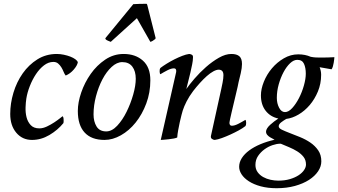

<svg xmlns="http://www.w3.org/2000/svg" viewBox="-20 -727 1786 1014"><path d="M262 -400Q236 -400 212.5 -382Q189 -364 170 -335.5Q151 -307 137.5 -272.5Q124 -238 119 -206Q116 -187 115 -160Q114 -133 120 -108.5Q126 -84 142 -66.5Q158 -49 188 -49Q207 -49 228 -59Q249 -69 267 -81Q285 -93 297.5 -103Q310 -113 310 -113Q312 -113 314 -108Q316 -103 316 -93Q316 -89 316 -84.5Q316 -80 315 -77Q285 -40 241 -14Q197 12 149 12Q98 12 66 -26Q34 -64 34 -125Q34 -181 51 -237.5Q68 -294 100 -339.5Q132 -385 177.5 -413.5Q223 -442 280 -442Q298 -442 317 -438Q336 -434 351.5 -428Q367 -422 378 -414Q389 -406 391 -398Q388 -381 369.5 -359.5Q351 -338 327 -328Q321 -335 316 -347.5Q311 -360 304 -371.5Q297 -383 287 -391.5Q277 -400 262 -400Z M541 -33Q571 -33 599 -63Q627 -93 648.5 -136.5Q670 -180 683.5 -227.5Q697 -275 697 -311Q697 -351 679 -375Q661 -399 626 -399Q597 -399 569.5 -373.5Q542 -348 521 -308Q500 -268 487 -219Q474 -170 474 -123Q474 -85 490 -59Q506 -33 541 -33ZM391 -141Q391 -186 409 -238.5Q427 -291 459 -336.5Q491 -382 535.5 -412Q580 -442 633 -442Q695 -442 734.5 -407Q774 -372 774 -303Q774 -238 752.5 -180.5Q731 -123 696.5 -80Q662 -37 618.5 -12.5Q575 12 532 12Q463 12 427 -27Q391 -66 391 -141ZM754 -707Q756 -707 758 -700L802 -526Q802 -525 800 -521Q786 -509 774 -506L703 -631L565 -506Q560 -508 550 -512Q540 -516 537 -521Q536 -523 536.5 -524Q537 -525 537 -526L684 -705Q702 -706 716.5 -706.5Q731 -707 754 -707Z M964 -257Q980 -280 1007.5 -312Q1035 -344 1068 -373Q1101 -402 1136 -422Q1171 -442 1202 -442Q1230 -442 1244 -430Q1258 -418 1258 -389Q1258 -369 1251.5 -340.5Q1245 -312 1240 -293Q1239 -286 1235 -268.5Q1231 -251 1225.5 -228Q1220 -205 1214 -179.5Q1208 -154 1203 -133Q1198 -112 1195 -97.5Q1192 -83 1192 -81Q1191 -74 1194 -68.5Q1197 -63 1205 -63Q1219 -63 1238.5 -73Q1258 -83 1276 -94Q1280 -90 1280 -78Q1280 -70 1279 -67Q1278 -64 1276 -61Q1262 -50 1241 -38.5Q1220 -27 1197 -16.5Q1174 -6 1152 2Q1130 10 1114 12Q1108 12 1100 7Q1092 2 1094 -9L1149 -259Q1151 -268 1155.5 -290.5Q1160 -313 1160 -330Q1160 -359 1135 -359Q1123 -359 1106.5 -350Q1090 -341 1072 -325Q1054 -309 1035.5 -288.5Q1017 -268 1000 -246Q979 -218 965.5 -191.5Q952 -165 945 -143Q943 -136 938.5 -119.5Q934 -103 929.5 -82Q925 -61 921 -39.5Q917 -18 916 -1Q911 2 898 4.5Q885 7 871 8.5Q857 10 845 11Q833 12 829 12L910 -345Q912 -353 909.5 -359.5Q907 -366 898 -366Q884 -366 864.5 -356Q845 -346 827 -335Q823 -339 823 -351Q823 -359 824 -362Q825 -365 827 -368Q840 -378 860 -390.5Q880 -403 901 -413.5Q922 -424 942.5 -432Q963 -440 979 -442Q985 -442 993 -438Q1001 -434 999 -420Q999 -408 995 -387.5Q991 -367 985.5 -343.5Q980 -320 974 -297Q968 -274 964 -257Z M1668 -372Q1676 -353 1676 -332Q1676 -285 1659 -244Q1642 -203 1615.5 -172Q1589 -141 1556.5 -122Q1524 -103 1492 -99Q1478 -91 1465 -81Q1452 -71 1452 -60Q1452 -50 1468.5 -42Q1485 -34 1510 -24.5Q1535 -15 1564.5 -3Q1594 9 1619 26Q1644 43 1660.5 67Q1677 91 1677 125Q1677 152 1660 177.5Q1643 203 1612 223Q1581 243 1537.5 255Q1494 267 1441 267Q1394 267 1357 257Q1320 247 1294.5 230.5Q1269 214 1256 194Q1243 174 1243 154Q1243 130 1257 108Q1271 86 1296 67.5Q1321 49 1355.5 34.5Q1390 20 1430 11Q1429 10 1422 6.5Q1415 3 1406.5 -2Q1398 -7 1391.5 -14.5Q1385 -22 1385 -32Q1385 -40 1391 -49.5Q1397 -59 1407 -68Q1417 -77 1428 -85.5Q1439 -94 1450 -101Q1408 -110 1383 -142Q1358 -174 1358 -223Q1358 -257 1373.5 -295.5Q1389 -334 1416 -366Q1443 -398 1479 -419Q1515 -440 1555 -440Q1592 -440 1621 -427Q1636 -424 1649 -423.5Q1662 -423 1675 -423Q1691 -423 1711.5 -423.5Q1732 -424 1746 -425Q1746 -422 1745 -414Q1744 -406 1742.5 -396Q1741 -386 1738 -376Q1735 -366 1731 -361ZM1459 32Q1442 32 1419.5 39.5Q1397 47 1377 61.5Q1357 76 1343 96.5Q1329 117 1329 144Q1329 166 1340.5 182Q1352 198 1370 208Q1388 218 1409 222.5Q1430 227 1450 227Q1484 227 1511 219Q1538 211 1557 198.5Q1576 186 1586 171Q1596 156 1596 142Q1596 118 1583 101.5Q1570 85 1550 72.5Q1530 60 1507 50.5Q1484 41 1463 32ZM1485 -135Q1504 -135 1523.5 -156.5Q1543 -178 1559 -209Q1575 -240 1585 -275.5Q1595 -311 1595 -338Q1595 -369 1585.5 -390Q1576 -411 1550 -411Q1531 -411 1512 -393Q1493 -375 1477.5 -346Q1462 -317 1452 -281.5Q1442 -246 1442 -210Q1442 -181 1454 -158Q1466 -135 1485 -135Z"/></svg>

Font: Lusitana
Style: Italic
Weight: 400
Italic angle: -12°
Designer: Ana Paula Megda
Foundry: Ana Paula Megda
Version: Version 1.000; ttfautohint (v1.1) -l 8 -r 50 -G 200 -x 14 -D